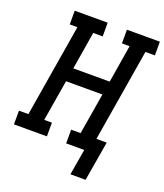

<svg xmlns="http://www.w3.org/2000/svg" viewBox="-169 -841 946 1106"><g transform="rotate(20 304.5 -288.0)"><path d="M488 159H395L422 0H311V-84H369L411 -336H188L146 -84H193V0H-9V-84H49L143 -651H96V-735H298V-651H240L202 -420H425L463 -651H416V-735H618V-651H560L466 -84H529Z"/></g></svg>

Font: Iosevka Etoile Medium Oblique
Style: Regular
Weight: 500
Italic angle: -9°
Designer: Belleve Invis
Foundry: Belleve Invis
Version: Version 15.5.2; ttfautohint (v1.8.4)